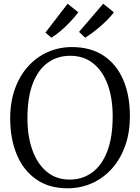

<svg xmlns="http://www.w3.org/2000/svg" viewBox="-20 -1005 756 1036"><path d="M351 11Q248 12.5 177.5 -35.8Q107 -84 71 -169.8Q35 -255.5 35 -366Q35 -454.5 60.5 -525.5Q86 -596.5 131.8 -647Q177.5 -697.5 238 -724.2Q298.5 -751 368 -751Q469 -751 538.8 -704.8Q608.5 -658.5 644.8 -574.5Q681 -490.5 681 -378Q681 -290.5 655.8 -219.2Q630.5 -148 585.5 -97Q540.5 -46 480.5 -18.2Q420.5 9.5 351 11ZM356 -36Q425 -36 477.2 -74.2Q529.5 -112.5 558.8 -188.5Q588 -264.5 588 -378Q588 -474 561.5 -547.5Q535 -621 483.8 -662.5Q432.5 -704 359 -704Q290 -704 238 -666.8Q186 -629.5 157 -554.5Q128 -479.5 128 -366Q128 -270.5 154.5 -196Q181 -121.5 231.8 -78.8Q282.5 -36 356 -36ZM439 -802 406.5 -833 537 -985 594.5 -938.5Q579.5 -918.5 560 -898.8Q540.5 -879 519.2 -860.8Q498 -842.5 477.5 -827.5Q457 -812.5 440 -802ZM257 -802 225 -829 345 -985 402.5 -938.5Q382.5 -912 357.5 -885.8Q332.5 -859.5 306.8 -837.8Q281 -816 258 -802Z"/></svg>

Font: Merriweather Light
Style: Regular
Weight: 300
Version: Version 2.100